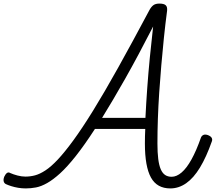

<svg xmlns="http://www.w3.org/2000/svg" viewBox="-39 -1035 1208 1072"><path d="M105 17Q83 17 62.5 13.5Q42 10 24.5 4.5Q7 -1 -6 -7Q-16 -12 -18.5 -23Q-21 -34 -15 -49Q-8 -64 0.5 -69.5Q9 -75 18 -69Q36 -61 59 -55Q82 -49 103 -49Q130 -49 156.5 -56Q183 -63 214.5 -83.5Q246 -104 284 -144.5Q322 -185 371 -252Q420 -319 481.5 -418.5Q543 -518 620.5 -657Q698 -796 796 -980Q806 -998 818 -1006.5Q830 -1015 851 -1015Q876 -1015 886 -1006Q896 -997 894 -976Q884 -900 876 -822.5Q868 -745 861.5 -669Q855 -593 850 -518.5Q845 -444 842.5 -372.5Q840 -301 840 -234Q840 -183 844.5 -147.5Q849 -112 858.5 -90Q868 -68 883 -58Q898 -48 919 -48Q947 -48 975 -72Q1003 -96 1030 -144.5Q1057 -193 1083 -267Q1087 -277 1096.5 -281.5Q1106 -286 1121 -281Q1137 -275 1142.5 -266Q1148 -257 1144 -246Q1113 -158 1077.5 -99.5Q1042 -41 1000.5 -12Q959 17 912 17Q875 17 848 2Q821 -13 804 -43.5Q787 -74 778.5 -121.5Q770 -169 770 -234Q770 -254 770.5 -274.5Q771 -295 772 -315H491Q432 -224 384 -163.5Q336 -103 297 -67.5Q258 -32 224.5 -13Q191 6 162 11.5Q133 17 105 17ZM531 -377H773Q777 -458 783 -542Q789 -626 797.5 -713Q806 -800 816 -887Q732 -723 661 -597.5Q590 -472 531 -377Z"/></svg>

Font: Playwrite RO Light
Style: Regular
Weight: 300
Version: Version 1.002